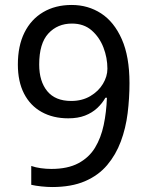

<svg xmlns="http://www.w3.org/2000/svg" viewBox="-20 -744 591 774"><path d="M190 10Q171 10 147 7.5Q123 5 106 1V-75Q123 -69 144.5 -66Q166 -63 187 -63Q253 -63 296 -86Q339 -109 363 -148.5Q387 -188 398 -240Q409 -292 411 -350H405Q392 -327 371.5 -308Q351 -289 322.5 -278Q294 -267 255 -267Q194 -267 148 -292.5Q102 -318 77 -366.5Q52 -415 52 -484Q52 -559 78.5 -612.5Q105 -666 154 -695Q203 -724 269 -724Q335 -724 387.5 -690Q440 -656 471 -586Q502 -516 502 -409Q502 -348 494.5 -287.5Q487 -227 467 -173.5Q447 -120 412 -78.5Q377 -37 322.5 -13.5Q268 10 190 10ZM267 -337Q311 -337 344 -356.5Q377 -376 395 -406Q413 -436 413 -467Q413 -511 397 -552.5Q381 -594 349.5 -621.5Q318 -649 270 -649Q212 -649 175 -609Q138 -569 138 -484Q138 -416 170.5 -376.5Q203 -337 267 -337Z"/></svg>

Font: lkannada25
Style: Book
Weight: 400
Designer: Jelle Bosma - Monotype Design Team
Foundry: Monotype Imaging Inc.
Version: Version 2.003